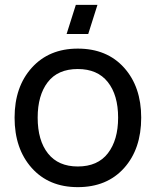

<svg xmlns="http://www.w3.org/2000/svg" viewBox="-20 -755 641 790"><path d="M254 -615 292 -735H381L343 -615ZM300 15Q181 15 110.5 -64Q40 -143 40 -271Q40 -398 111 -476.5Q182 -555 300 -555Q420 -555 490.5 -476.5Q561 -398 561 -271Q561 -142 490.5 -63.5Q420 15 300 15ZM300 -70Q382 -70 424 -124.5Q466 -179 466 -271Q466 -364 423.5 -417.5Q381 -471 300 -471Q218 -471 176.5 -417Q135 -363 135 -271Q135 -177 177.5 -123.5Q220 -70 300 -70Z"/></svg>

Font: Manrope Medium
Style: Medium
Weight: 500
Designer: Mikhail Sharanda
Foundry: Mikhail Sharanda
Version: Version 4.000;hotconv 1.0.109;makeotfexe 2.5.65596